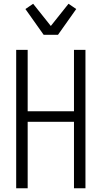

<svg xmlns="http://www.w3.org/2000/svg" viewBox="-20 -1000 540 1020"><path d="M66 0V-735H127V-409H373V-735H434V0H373V-353H127V0ZM212 -815 115 -952 156 -980 250 -862 344 -980 385 -952 288 -815Z"/></svg>

Font: Iosevka Light
Style: Regular
Weight: 300
Monospace: yes
Designer: Belleve Invis
Foundry: Belleve Invis
Version: Version 32.5.0; ttfautohint (v1.8.4)